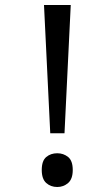

<svg xmlns="http://www.w3.org/2000/svg" viewBox="-20 -734 423 768"><path d="M181 -201 156 -714H263L238 -201ZM147 -54Q147 -91 165 -106Q183 -121 209 -121Q234 -121 252.5 -106Q271 -91 271 -54Q271 -18 252.5 -2Q234 14 209 14Q183 14 165 -2Q147 -18 147 -54Z"/></svg>

Font: oriya15
Style: Book
Weight: 400
Designer: Jelle Bosma - Monotype Design Team
Foundry: Monotype Imaging Inc.
Version: Version 2.003